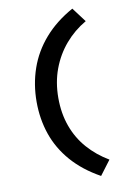

<svg xmlns="http://www.w3.org/2000/svg" viewBox="-104 -859 769 1114"><g transform="rotate(-10 280.0 -302.5)"><path d="M399 190Q298 134 232.5 59Q167 -16 136 -106Q105 -196 105 -298Q105 -401 137 -493.5Q169 -586 235.5 -662.5Q302 -739 403 -795L467 -710Q396 -669 343.5 -607.5Q291 -546 262 -468Q233 -390 233 -298Q233 -207 260.5 -131Q288 -55 340 4Q392 63 463 105Z"/></g></svg>

Font: Ubuntu Sans Mono
Style: Regular
Weight: 400
Monospace: yes
Designer: Dalton Maag Ltd
Foundry: Dalton Maag Ltd
Version: Version 1.006